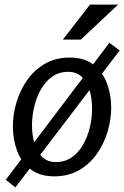

<svg xmlns="http://www.w3.org/2000/svg" viewBox="-20 -753 540 834"><path d="M216 13Q153 13 113 -17.5Q73 -48 54.5 -97.5Q36 -147 36 -204Q36 -257 52 -310Q68 -363 99 -406.5Q130 -450 176 -476.5Q222 -503 283 -503Q346 -503 385.5 -472.5Q425 -442 444 -392.5Q463 -343 463 -286Q463 -233 447 -180Q431 -127 400 -83.5Q369 -40 323 -13.5Q277 13 216 13ZM223 -49Q262 -49 291.5 -69.5Q321 -90 340.5 -124Q360 -158 370 -199Q380 -240 380 -281Q380 -323 369.5 -359.5Q359 -396 336 -418.5Q313 -441 276 -441Q237 -441 207.5 -420.5Q178 -400 158.5 -366Q139 -332 129 -291Q119 -250 119 -209Q119 -167 129.5 -130.5Q140 -94 163 -71.5Q186 -49 223 -49ZM47 61 5 28 455 -567 500 -534ZM371 -733H493L331 -581H253Z"/></svg>

Font: Rosario
Style: Italic
Weight: 400
Italic angle: -8.05°
Designer: Hector Gatti
Foundry: Omnibus Type
Version: Version 1.201